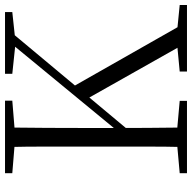

<svg xmlns="http://www.w3.org/2000/svg" viewBox="-20 -745 765 765"><g transform="rotate(-90 362.5 -362.5)"><path d="M159 0Q161 -83 161 -166.5Q161 -250 161 -335V-390Q161 -475 161 -559Q161 -643 159 -725H237Q236 -643 235.5 -559Q235 -475 235 -390V-278Q235 -228 235.5 -155.5Q236 -83 237 0ZM55 0V-29L189 -41H209L343 -29V0ZM55 -696V-725H344V-696L209 -685H189ZM460 0V-29L587 -41H604L725 -29V0ZM451 -696V-725H697V-696L594 -685L575 -683ZM197 -198 194 -251H202L219 -272L592 -725H637ZM576 0 348 -404 396 -461 658 0Z"/></g></svg>

Font: Noto Serif KR ExtraLight Light
Style: Regular
Weight: 300
Version: Version 2.003-H1;hotconv 1.1.1;makeotfexe 2.6.0